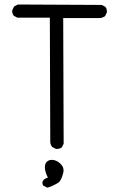

<svg xmlns="http://www.w3.org/2000/svg" viewBox="-20 -723 540 869"><path d="M232.9 -49.3Q234.9 -48.8 236.6 -48.8Q238.3 -48.8 240.5 -49.1Q242.7 -49.3 245.6 -49.8Q248.5 -50.3 251 -51.3Q255.9 -52.7 259.8 -56.2L268.1 -72.3L266.1 -641.1H432.1Q444.3 -642.6 455.6 -649.9L463.4 -666.5Q463.9 -668.5 463.9 -669.4Q463.9 -670.4 463.6 -671.9Q463.4 -673.3 463.4 -675.3Q463.4 -677.2 462.9 -679.2Q462.4 -681.2 461.9 -682.9Q461.4 -684.6 460.4 -686.5Q459 -689.5 456.5 -692.4L440.4 -700.7L60.5 -702.6L43.5 -693.4L35.6 -677.2Q35.2 -675.3 35.2 -671.4Q35.2 -667.5 36.9 -661.9Q38.6 -656.2 42.5 -651.4L58.6 -643.1H205.6L207.5 -78.6Q209 -66.4 216.3 -57.6ZM267.6 48.3Q267.6 34.7 258.8 23.9Q245.1 7.3 226.6 2Q219.7 0.5 214.4 0.5Q200.7 0.5 191.4 9.8Q183.1 18.1 183.1 34.4Q183.1 50.8 192.9 72.8L196.8 80.6L188.5 84Q176.8 88.4 172.4 99.6Q171.9 101.6 171.9 103.5Q171.9 111.3 175.3 116.7L192.9 126L199.2 125Q217.8 118.7 230 111.8Q246.1 104 251 96.7Q260.7 82.5 266.1 59.6Q267.6 53.7 267.6 48.3Z"/></svg>

Font: NaikaiFont
Style: Light
Weight: 300
Version: Version 1.89